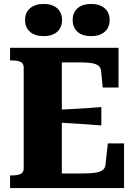

<svg xmlns="http://www.w3.org/2000/svg" viewBox="-20 -952 685 972"><path d="M608 -226V0H31V-64H41Q67 -64 83.5 -71Q100 -78 100 -100V-610Q100 -632 83.5 -639Q67 -646 41 -646H31V-710H580V-509H500L492 -592Q490 -610 478 -619.5Q466 -629 443.5 -632.5Q421 -636 389 -636H293V-74H399Q429 -74 450 -76Q471 -78 484.5 -83Q498 -88 505.5 -96.5Q513 -105 514 -118L526 -226ZM266 -396Q306 -398 344 -400Q382 -402 419 -404.5Q456 -407 493 -410V-317Q456 -320 419 -322.5Q382 -325 344 -327.5Q306 -330 266 -331ZM294 -851Q294 -812 269 -790.5Q244 -769 201 -769Q158 -769 132.5 -790.5Q107 -812 107 -851Q107 -889 132.5 -910.5Q158 -932 201 -932Q244 -932 269 -910.5Q294 -889 294 -851ZM535 -851Q535 -812 509.5 -790.5Q484 -769 441 -769Q398 -769 373 -790.5Q348 -812 348 -851Q348 -889 373 -910.5Q398 -932 441 -932Q484 -932 509.5 -910.5Q535 -889 535 -851Z"/></svg>

Font: Roboto Serif 36pt
Style: Bold
Weight: 700
Version: Version 1.008